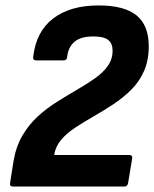

<svg xmlns="http://www.w3.org/2000/svg" viewBox="-20 -686 567 706"><path d="M28 0Q15 0 17 -13L30 -95Q39 -148 63 -188.5Q87 -229 119.5 -258.5Q152 -288 189.5 -311.5Q227 -335 263 -356Q299 -377 328.5 -397.5Q358 -418 376 -443Q394 -468 394 -500Q394 -526 378 -539Q362 -552 323 -552Q277 -552 254 -532.5Q231 -513 227 -477Q226 -464 214 -464H113Q100 -464 102 -477Q113 -571 176 -618.5Q239 -666 342 -666Q437 -666 482 -629.5Q527 -593 527 -516Q527 -464 509.5 -424.5Q492 -385 462 -355.5Q432 -326 396.5 -302.5Q361 -279 325 -258.5Q289 -238 257 -217Q225 -196 204.5 -171.5Q184 -147 179 -116H455Q468 -116 466 -103L451 -13Q449 0 436 0Z"/></svg>

Font: Sofia Sans Semi Condensed ExtraBold
Style: Italic
Weight: 800
Italic angle: -9°
Version: Version 4.100